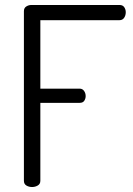

<svg xmlns="http://www.w3.org/2000/svg" viewBox="-20 -751 534 771"><path d="M76 -706Q76 -719 85.5 -725Q95 -731 106 -731H460Q473 -731 479 -722Q485 -713 485 -702Q485 -689 478.5 -679.5Q472 -670 460 -670H142V-395H300Q311 -395 317.5 -386Q324 -377 324 -365Q324 -355 318.5 -346.5Q313 -338 300 -338H142V-25Q142 -12 131.5 -6Q121 0 109 0Q96 0 86 -6Q76 -12 76 -25Z"/></svg>

Font: AkaAcidDosis
Style: Regular
Weight: 400
Designer: Edgar Tolentino, Pablo Impallari, Igino Marini, Aka-Acid
Foundry: Edgar Tolentino, Pablo Impallari, Igino Marini, Cyberella
Version: Version 1.007